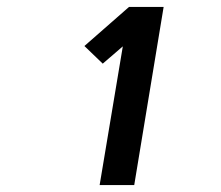

<svg xmlns="http://www.w3.org/2000/svg" viewBox="-20 -858 640 555"><path d="M268 -323 335 -724 277 -674 224 -725 353 -838H453L368 -323Z"/></svg>

Font: Iosevka Aile Heavy
Style: Italic
Weight: 900
Italic angle: -9°
Designer: Belleve Invis
Foundry: Belleve Invis
Version: Version 31.1.0; ttfautohint (v1.8.4)